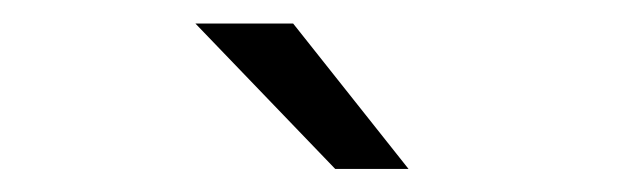

<svg xmlns="http://www.w3.org/2000/svg" viewBox="-20 -717 540 165"><path d="M231.9 -696.8 331.1 -571.8H268.1L147.9 -696.8Z"/></svg>

Font: D-DIN-PRO
Style: Regular
Weight: 400
Designer: Charles Nix
Foundry: Datto Inc.
Version: Version 1.000;hotconv 1.0.109;makeotfexe 2.5.65596